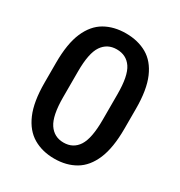

<svg xmlns="http://www.w3.org/2000/svg" viewBox="-172 -841 912 971"><g transform="rotate(30 284.0 -356.0)"><path d="M517.1 -415V-298.8Q517.1 -187.5 488.3 -119.6Q459.5 -51.8 407.2 -21Q355 9.8 284.7 9.8Q214.8 9.8 162.1 -21Q109.4 -51.8 80.1 -119.6Q50.8 -187.5 50.8 -298.8V-415Q50.8 -526.4 79.8 -593.5Q108.9 -660.6 161.4 -690.7Q213.9 -720.7 283.7 -720.7Q354 -720.7 406.5 -690.7Q459 -660.6 488 -593.5Q517.1 -526.4 517.1 -415ZM399.4 -282.2V-432.6Q399.4 -539.6 369.6 -583.5Q339.8 -627.4 283.7 -627.4Q229 -627.4 199 -583.5Q168.9 -539.6 168.9 -432.6V-282.2Q168.9 -174.8 199.2 -129.4Q229.5 -84 284.7 -84Q340.8 -84 370.1 -129.4Q399.4 -174.8 399.4 -282.2Z"/></g></svg>

Font: Vazirmatn RD UI Medium
Style: Regular
Weight: 500
Designer: Saber Rastikerdar
Foundry: Saber Rastikerdar
Version: Version 33.003